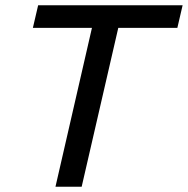

<svg xmlns="http://www.w3.org/2000/svg" viewBox="-20 -710 714 730"><path d="M190.9 0 329.6 -604H105L125 -689.9H674.3L654.3 -604H429.7L290.5 0Z"/></svg>

Font: HK Grotesk Medium Italic
Style: Regular
Weight: 500
Italic angle: -13°
Designer: Alfredo Marco Pradil and Stefan Peev
Foundry: Hanken Design Co.
Version: Version 1.000;PS 001.000;hotconv 1.0.88;makeotf.lib2.5.64775